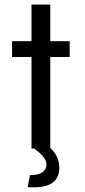

<svg xmlns="http://www.w3.org/2000/svg" viewBox="-20 -642 367 830"><path d="M99.6 167 109.4 115.2Q177.7 114.3 180.7 72.3Q183.6 40 128.9 1L175.8 -19.5Q236.3 21.5 236.3 83Q237.3 176.8 99.6 167ZM116.2 -395.5H32.2V-463.9H116.2V-622.1H197.3V-463.9H281.2V-395.5H197.3V0H116.2Z"/></svg>

Font: BF_TEXT
Style: Regular
Weight: 400
Foundry: EA DICE
Version: Version 1.404